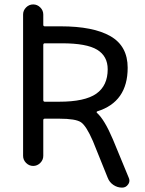

<svg xmlns="http://www.w3.org/2000/svg" viewBox="-20 -775 659 873"><path d="M183.6 -578.1Q176.8 -578.1 176.8 -570.3V-320.3Q176.8 -312.5 183.6 -312.5H249Q366.2 -312.5 418 -349.1Q469.7 -385.7 469.7 -460Q469.7 -519.5 421.9 -548.8Q374 -578.1 261.7 -578.1ZM85 -66.4V-709Q85 -727.5 98.6 -741.2Q112.3 -754.9 130.9 -754.9Q149.4 -754.9 163.1 -741.2Q176.8 -727.5 176.8 -709V-662.1Q176.8 -655.3 183.6 -655.3H255.9Q404.3 -655.3 482.4 -610.4Q560.5 -565.4 560.5 -466.8Q560.5 -311.5 421.9 -268.6Q419.9 -267.6 419.4 -265.6Q418.9 -263.7 420.9 -261.7Q455.1 -231.4 493.2 -141.6L565.4 33.2Q568.4 40 568.4 45.9Q568.4 55.7 562.5 63.5Q552.7 78.1 535.2 78.1Q513.7 78.1 495.6 65.9Q477.5 53.7 469.7 33.2L402.3 -133.8Q372.1 -203.1 348.1 -219.2Q324.2 -235.4 249 -235.4H183.6Q176.8 -235.4 176.8 -228.5V-66.4Q176.8 -47.9 163.1 -34.2Q149.4 -20.5 130.9 -20.5Q112.3 -20.5 98.6 -34.2Q85 -47.9 85 -66.4Z"/></svg>

Font: Gen Jyuu Gothic P Regular
Style: Regular
Weight: 400
Designer: [Source Han Sans]
Ryoko NISHIZUKA  (kana & ideographs); Paul D. Hunt (Latin, Greek & Cyrillic); Wenlong ZHANG  (bopomofo
Version: Version 1.002.20150607